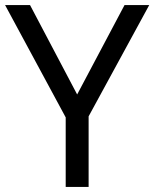

<svg xmlns="http://www.w3.org/2000/svg" viewBox="-20 -734 606 754"><path d="M283 -363 98 -714H0L238 -273V0H328V-277L566 -714H469Z"/></svg>

Font: Noto Sans Mro
Style: Regular
Weight: 400
Designer: Monotype Design Team
Foundry: Monotype Imaging Inc.
Version: Version 2.001